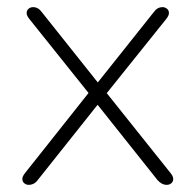

<svg xmlns="http://www.w3.org/2000/svg" viewBox="-20 -510 546 537"><path d="M60 7Q54 7 48.5 3Q43 -1 42.5 -8.5Q42 -16 50 -26L238 -263V-237L62 -457Q54 -467 54.5 -474.5Q55 -482 60.5 -486Q66 -490 72 -490Q80 -490 86 -486.5Q92 -483 97 -476L261 -270H246L410 -476Q415 -483 421 -486.5Q427 -490 435 -490Q441 -490 446.5 -486Q452 -482 452.5 -474.5Q453 -467 445 -457L271 -240V-259L457 -26Q465 -16 464.5 -8.5Q464 -1 458.5 3Q453 7 447 7Q439 7 432.5 3.5Q426 0 420 -7L245 -227H261L86 -7Q81 0 74.5 3.5Q68 7 60 7Z"/></svg>

Font: Nunito ExtraLight ExtraLight
Style: Regular
Weight: 250
Version: Version 3.602